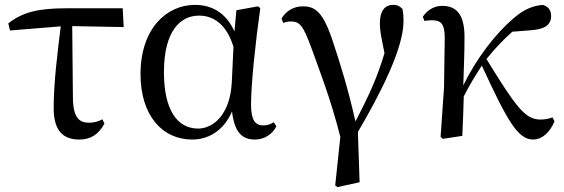

<svg xmlns="http://www.w3.org/2000/svg" viewBox="-20 -557 2312 787"><path d="M305 15C354 15 385 -8 408 -50L400 -68C383 -59 366 -54 344 -54C306 -54 282 -74 279 -145L276 -450L487 -446L483 -523H251C136 -523 72 -507 14 -461L21 -432L229 -449C216 -342 200 -221 200 -113C200 -20 240 15 305 15Z M768 15C830 15 895 -17 931 -100C941 -16 971 15 1025 15C1065 15 1097 -8 1113 -39L1102 -56C1089 -48 1078 -43 1059 -43C1026 -43 1009 -65 1009 -129C1009 -211 1027 -383 1047 -524L1037 -531L949 -515L941 -428C908 -502 851 -537 779 -537C663 -537 556 -440 556 -253C556 -84 645 15 768 15ZM937 -365 930 -217C922 -84 852 -30 792 -30C706 -30 652 -107 652 -261C652 -430 719 -493 796 -493C853 -493 908 -460 937 -365Z M1354 203 1363 210 1454 190 1447 -16C1539 -173 1634 -358 1634 -470C1634 -490 1633 -503 1630 -520C1619 -531 1610 -537 1591 -537C1557 -537 1537 -511 1537 -462C1537 -433 1542 -408 1556 -339C1527 -240 1490 -161 1437 -59C1407 -193 1373 -301 1347 -379C1306 -507 1273 -531 1222 -531C1184 -531 1153 -513 1134 -481L1141 -463C1151 -467 1161 -469 1171 -469C1209 -469 1222 -454 1257 -359C1288 -272 1335 -154 1375 4Z M2166 15C2199 15 2233 -11 2253 -60L2244 -76C2233 -71 2215 -67 2195 -67C2132 -67 2094 -120 1974 -315C2010 -360 2045 -396 2080 -427L2157 -433C2211 -437 2239 -454 2239 -491C2239 -520 2223 -532 2204 -537C2168 -533 2132 -523 2085 -482C2011 -419 1933 -318 1879 -207C1881 -273 1884 -340 1884 -401C1885 -498 1851 -533 1792 -533C1756 -533 1729 -512 1713 -488L1720 -471C1729 -473 1740 -474 1751 -474C1789 -474 1803 -457 1803 -402L1800 -198L1786 4L1795 12L1875 0C1878 -54 1879 -107 1881 -162C1909 -216 1927 -245 1955 -288C2059 -63 2102 15 2166 15Z"/></svg>

Font: Noto Serif JP Medium
Style: Regular
Weight: 500
Designer: Ryoko NISHIZUKA 西塚涼子 (kana & ideographs); Frank Grießhammer (Latin, Greek & Cyrillic); Wenlong ZHANG 张文龙 (bopomofo); San
Foundry: Adobe
Version: Version 2.001;hotconv 1.1.0;makeotfexe 2.6.0